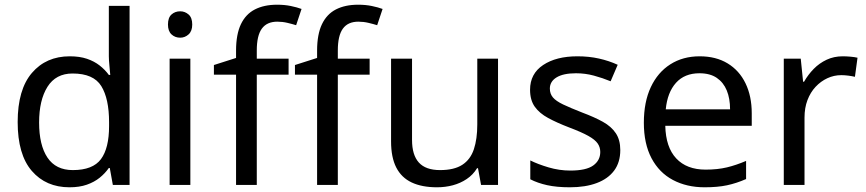

<svg xmlns="http://www.w3.org/2000/svg" viewBox="-20 -785 3675 815"><path d="M275 10Q175 10 115 -59.5Q55 -129 55 -267Q55 -405 115.5 -475.5Q176 -546 276 -546Q318 -546 349 -535.5Q380 -525 403 -507Q426 -489 442 -467H448Q447 -480 444.5 -505.5Q442 -531 442 -546V-760H530V0H459L446 -72H442Q426 -49 403 -30.5Q380 -12 348.5 -1Q317 10 275 10ZM289 -63Q374 -63 408.5 -109.5Q443 -156 443 -250V-266Q443 -366 410 -419.5Q377 -473 288 -473Q217 -473 181.5 -416.5Q146 -360 146 -265Q146 -169 181.5 -116Q217 -63 289 -63Z M788 -536V0H700V-536ZM745 -737Q765 -737 780.5 -723.5Q796 -710 796 -681Q796 -653 780.5 -639Q765 -625 745 -625Q723 -625 708 -639Q693 -653 693 -681Q693 -710 708 -723.5Q723 -737 745 -737Z M1205 -468H1070V0H982V-468H888V-509L982 -539V-570Q982 -639 1002.5 -682Q1023 -725 1062 -745Q1101 -765 1156 -765Q1188 -765 1214.5 -759.5Q1241 -754 1260 -747L1237 -678Q1221 -683 1200 -688Q1179 -693 1157 -693Q1113 -693 1091.5 -663.5Q1070 -634 1070 -571V-536H1205Z M1549 -468H1414V0H1326V-468H1232V-509L1326 -539V-570Q1326 -639 1346.5 -682Q1367 -725 1406 -745Q1445 -765 1500 -765Q1532 -765 1558.5 -759.5Q1585 -754 1604 -747L1581 -678Q1565 -683 1544 -688Q1523 -693 1501 -693Q1457 -693 1435.5 -663.5Q1414 -634 1414 -571V-536H1549Z M2094 -536V0H2022L2009 -71H2005Q1988 -43 1961 -25Q1934 -7 1902 1.5Q1870 10 1835 10Q1771 10 1727.5 -10.5Q1684 -31 1662 -74Q1640 -117 1640 -185V-536H1729V-191Q1729 -127 1758 -95Q1787 -63 1848 -63Q1908 -63 1942.5 -85.5Q1977 -108 1991.5 -151.5Q2006 -195 2006 -257V-536Z M2613 -148Q2613 -96 2587 -61Q2561 -26 2513 -8Q2465 10 2399 10Q2343 10 2302.5 1Q2262 -8 2231 -24V-104Q2263 -88 2308.5 -74.5Q2354 -61 2401 -61Q2468 -61 2498 -82.5Q2528 -104 2528 -140Q2528 -160 2517 -176Q2506 -192 2477.5 -208Q2449 -224 2396 -244Q2344 -264 2307 -284Q2270 -304 2250 -332Q2230 -360 2230 -404Q2230 -472 2285.5 -509Q2341 -546 2431 -546Q2480 -546 2522.5 -536.5Q2565 -527 2602 -510L2572 -440Q2538 -454 2501 -464Q2464 -474 2425 -474Q2371 -474 2342.5 -456.5Q2314 -439 2314 -409Q2314 -387 2327 -371.5Q2340 -356 2370.5 -341.5Q2401 -327 2452 -307Q2503 -288 2539 -268Q2575 -248 2594 -219.5Q2613 -191 2613 -148Z M2950 -546Q3019 -546 3068.5 -516Q3118 -486 3144.5 -431.5Q3171 -377 3171 -304V-251H2804Q2806 -160 2850.5 -112.5Q2895 -65 2975 -65Q3026 -65 3065.5 -74.5Q3105 -84 3147 -102V-25Q3106 -7 3066 1.5Q3026 10 2971 10Q2895 10 2836.5 -21Q2778 -52 2745.5 -113.5Q2713 -175 2713 -264Q2713 -352 2742.5 -415Q2772 -478 2825.5 -512Q2879 -546 2950 -546ZM2949 -474Q2886 -474 2849.5 -433.5Q2813 -393 2806 -321H3079Q3079 -367 3065 -401Q3051 -435 3022.5 -454.5Q2994 -474 2949 -474Z M3557 -546Q3572 -546 3589.5 -544.5Q3607 -543 3620 -540L3609 -459Q3596 -462 3580.5 -464Q3565 -466 3551 -466Q3520 -466 3492 -453Q3464 -440 3442 -416.5Q3420 -393 3407.5 -360Q3395 -327 3395 -286V0H3307V-536H3379L3389 -438H3393Q3410 -468 3434 -492.5Q3458 -517 3489 -531.5Q3520 -546 3557 -546Z"/></svg>

Font: Noto Sans Georgian
Style: Regular
Weight: 400
Designer: Monotype Design Team, Akaki Razmadze
Foundry: Google LLC
Version: Version 2.002